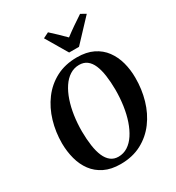

<svg xmlns="http://www.w3.org/2000/svg" viewBox="-230 -1133 1175 1281"><g transform="rotate(-30 357.0 -492.0)"><path d="M320 10.5Q248 10.5 196.5 -14.8Q145 -40 112.5 -83.8Q80 -127.5 64.8 -184.5Q49.5 -241.5 49 -305Q49 -392.5 72.8 -472.8Q96.5 -553 143.5 -616.2Q190.5 -679.5 260.2 -716.2Q330 -753 421.5 -753Q494 -753 545.5 -727.8Q597 -702.5 629.2 -658.8Q661.5 -615 676.8 -558.8Q692 -502.5 692 -440.5Q692.5 -352.5 669 -271.2Q645.5 -190 598.5 -126.8Q551.5 -63.5 481.8 -26.5Q412 10.5 320 10.5ZM332 -39.5Q371.5 -39.5 404 -60.5Q436.5 -81.5 461.2 -119.2Q486 -157 503 -207Q520 -257 528.5 -316Q537 -375 537 -438Q536.5 -498.5 529.5 -547.2Q522.5 -596 507.8 -630.5Q493 -665 468.8 -683.5Q444.5 -702 409 -702Q370 -702 337.2 -681.2Q304.5 -660.5 279.8 -623.2Q255 -586 238 -536Q221 -486 212.5 -428Q204 -370 204 -307.5Q204.5 -246 211.8 -196.5Q219 -147 234.2 -112Q249.5 -77 273.8 -58.2Q298 -39.5 332 -39.5ZM393.5 -806.5 295.5 -972.5 338.5 -994Q365.5 -969.5 391.8 -944.5Q418 -919.5 443 -894Q477 -920 513 -944.8Q549 -969.5 585.5 -993.5L624.5 -971.5L469.5 -806.5Z"/></g></svg>

Font: Merriweather 48pt
Style: Bold Italic
Weight: 700
Italic angle: -7.8°
Version: Version 2.101